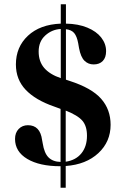

<svg xmlns="http://www.w3.org/2000/svg" viewBox="-20 -759 572 894"><path d="M286 14V115H262V15H261Q164 15 107 -19Q50 -53 50 -112Q50 -141 67 -158.5Q84 -176 110 -176Q167 -176 176 -107L179 -91Q186 -46 206 -26Q226 -6 262 -5V-252L232 -263Q145 -293 99.5 -341Q54 -389 54 -459Q54 -540 110 -592.5Q166 -645 263 -649V-739H287V-649Q344 -648 386.5 -630.5Q429 -613 451.5 -584Q474 -555 474 -521Q474 -491 458.5 -475Q443 -459 416 -459Q391 -459 373.5 -476Q356 -493 348 -535L344 -558Q338 -590 325.5 -605Q313 -620 287 -623V-388L305 -382Q407 -349 451 -299Q495 -249 495 -178Q495 -99 438 -46Q381 7 286 14ZM263 -395V-624Q222 -622 191 -594Q160 -566 160 -519Q160 -473 185.5 -443Q211 -413 263 -395ZM385 -127Q385 -172 363.5 -197Q342 -222 286 -244V-6Q333 -13 359 -45Q385 -77 385 -127Z"/></svg>

Font: DeepMind Serif Display
Style: Regular
Weight: 800
Designer: Frank Grießhammer / Modifications: Colophon Foundry
Foundry: Colophon Foundry
Version: Version 5.002